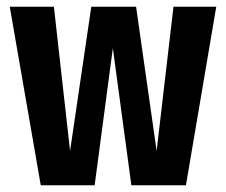

<svg xmlns="http://www.w3.org/2000/svg" viewBox="-20 -550 671 570"><path d="M532 0H370L315 -407L261 0H101L9 -530H140L188 -102L251 -530H384L445 -102L495 -530H622Z"/></svg>

Font: Fira Sans Compressed SemiBold
Style: Regular
Weight: 600
Width: 1
Designer: bBox Type GmbH & Carrois Corporate GbR & Edenspiekermann AG
Foundry: bBox Type GmbH & Carrois Corporate GbR & Edenspiekermann AG
Version: Version 4.301